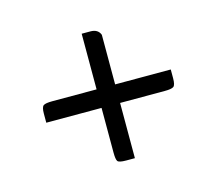

<svg xmlns="http://www.w3.org/2000/svg" viewBox="-62 -457 564 500"><g transform="rotate(-15 220.0 -207.5)"><path d="M218.4 -381.6Q238.8 -381.6 244.9 -365.3V-231.6H394.9V-208.2Q394.9 -189.8 389.3 -185.7Q383.7 -181.6 365.3 -181.6H244.9V-32.7H221.4Q202 -32.7 198.5 -37.8Q194.9 -42.9 194.9 -61.2V-181.6H45.9V-206.1Q45.9 -223.5 51.5 -227.6Q57.1 -231.6 75.5 -231.6H194.9V-381.6Z"/></g></svg>

Font: Suravaram
Style: Regular
Weight: 400
Designer: Purushoth Kumar Guthula
Foundry: SiliconAndhra, USA.
Version: Version 1.0.4; ttfautohint (v1.2.42-39fb)